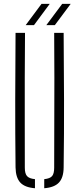

<svg xmlns="http://www.w3.org/2000/svg" viewBox="-20 -970 410 994"><path d="M60.5 -103Q58.5 -280 58.8 -451.8Q59 -623.5 60.5 -800H109.5Q108.5 -682 108.2 -566.2Q108 -450.5 108.2 -335Q108.5 -219.5 108.5 -101.5Q108.5 -71.5 119.8 -58.5Q131 -45.5 161 -42.5V4.5Q108.5 0.5 85 -25Q61.5 -50.5 60.5 -103ZM209 4.5V-42.5Q239 -45.5 249.8 -58.5Q260.5 -71.5 260.5 -101.5Q260.5 -219.5 261 -335Q261.5 -450.5 261.5 -566.2Q261.5 -682 260.5 -800H309.5Q311 -623.5 311.5 -451.8Q312 -280 309.5 -103Q309 -50.5 285.2 -25Q261.5 0.5 209 4.5ZM113 -840 195 -950H237.5L156 -840ZM220 -840 302 -950H346L264 -840Z"/></svg>

Font: Big Shoulders Stencil Text Thin ExtraLight
Style: Regular
Weight: 250
Version: Version 2.001